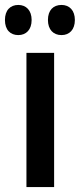

<svg xmlns="http://www.w3.org/2000/svg" viewBox="-47 -757 323 777"><path d="M-27 -676C-27 -636 -5 -615 27 -615C59 -615 81 -637 81 -676C81 -715 59 -737 27 -737C-5 -737 -27 -716 -27 -676ZM147 -676C147 -637 169 -615 202 -615C234 -615 256 -637 256 -676C256 -715 234 -737 202 -737C169 -737 147 -716 147 -676ZM172 0V-543H60V0Z"/></svg>

Font: Noto Sans Myanmar ExtraCondensed SemiBold
Style: Regular
Weight: 600
Width: 2
Designer: Monotype Design Team
Foundry: Monotype Imaging Inc.
Version: Version 2.107